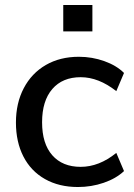

<svg xmlns="http://www.w3.org/2000/svg" viewBox="-20 -744 539 771"><path d="M44 -252Q44 -330 75.5 -390Q107 -450 164 -483Q221 -516 297 -516Q350 -516 399 -498.5Q448 -481 478 -451L447 -378Q376 -434 304 -434Q231 -434 190 -386.5Q149 -339 149 -253Q149 -167 190 -120.5Q231 -74 304 -74Q378 -74 447 -130L478 -57Q446 -27 396.5 -10Q347 7 293 7Q217 7 160.5 -25Q104 -57 74 -115.5Q44 -174 44 -252ZM234 -724H351V-618H234Z"/></svg>

Font: Muli SemiBold
Style: Regular
Weight: 600
Designer: Vernon Adams
Foundry: Vernon Adams
Version: Version 2.000